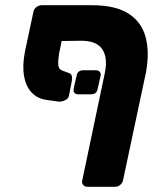

<svg xmlns="http://www.w3.org/2000/svg" viewBox="-20 -591 622 735"><path d="M280 -230Q259 -230 262 -252L273 -300Q276 -322 299 -322H347Q357 -322 362 -316Q367 -310 365 -300L354 -252Q351 -230 328 -230ZM216 -434 206 -385Q202 -361 203 -343.5Q204 -326 218 -321L245 -311Q253 -308 255 -300Q257 -292 255 -281L244 -225Q242 -213 228.5 -207Q215 -201 204 -202L155 -209Q123 -214 101 -237Q79 -260 72 -300.5Q65 -341 76 -396L108 -546Q110 -557 119.5 -564Q129 -571 139 -571H332Q421 -571 471 -539.5Q521 -508 537 -450.5Q553 -393 539 -315L451 99Q449 109 440.5 116.5Q432 124 421 124H314Q304 124 298 116.5Q292 109 295 99L382 -315Q393 -372 370.5 -404Q348 -436 287 -435Z"/></svg>

Font: Rubik Light
Style: Italic
Weight: 300
Italic angle: -12°
Designer: Hubert and Fischer
Foundry: Hubert and Fischer
Version: Version 2.300;gftools[0.9.30]